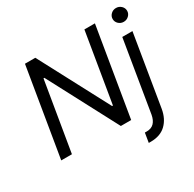

<svg xmlns="http://www.w3.org/2000/svg" viewBox="-199 -957 1383 1371"><g transform="rotate(-30 492.0 -271.0)"><path d="M740.1 -727.3 619.3 0H534.1L233 -571H225.9L130.7 0H42.6L163.4 -727.3H248.6L551.1 -154.8H558.2L653.4 -727.3ZM860.8 -545.5H944.6L848 39.8Q835.2 115.4 788.7 160Q742.2 204.5 663.4 204.5H646.3L659.1 126.4H674.7Q713.1 126.4 734.9 103.9Q756.7 81.3 764.2 39.8ZM924.7 -633.5Q900.2 -633.5 882.6 -650.2Q865.1 -666.9 865.1 -690.3Q865.1 -713.8 882.6 -730.5Q900.2 -747.2 924.7 -747.2Q949.2 -747.2 966.8 -730.5Q984.4 -713.8 984.4 -690.3Q984.4 -666.9 966.8 -650.2Q949.2 -633.5 924.7 -633.5Z"/></g></svg>

Font: Inter UI
Style: Italic
Weight: 400
Italic angle: -9.39999°
Designer: Rasmus Andersson
Foundry: rsms
Version: 3.2;8d6f07862